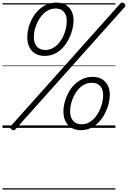

<svg xmlns="http://www.w3.org/2000/svg" viewBox="-20 -1036 1037 1556"><path d="M342 -583Q296 -583 264.5 -602.5Q233 -622 217 -656Q201 -690 201 -734Q201 -771 211 -810Q221 -849 241 -886Q261 -923 290 -952Q319 -981 355.5 -998Q392 -1015 437 -1015Q482 -1015 513 -996.5Q544 -978 560 -945.5Q576 -913 576 -870Q576 -835 566 -795.5Q556 -756 536.5 -718Q517 -680 489 -649.5Q461 -619 424 -601Q387 -583 342 -583ZM347 -631Q380 -631 407 -645.5Q434 -660 455.5 -684.5Q477 -709 491.5 -740Q506 -771 513.5 -803.5Q521 -836 521 -866Q521 -914 497.5 -940.5Q474 -967 430 -967Q398 -967 370.5 -952.5Q343 -938 321.5 -913.5Q300 -889 285 -859Q270 -829 262 -797Q254 -765 254 -736Q254 -687 278.5 -659Q303 -631 347 -631ZM106 11Q98 19 90 19.5Q82 20 73 13Q64 5 63 -2Q62 -9 70 -17L955 -1007Q962 -1015 970 -1015.5Q978 -1016 987 -1008Q996 -1002 996.5 -994Q997 -986 990 -978ZM635 19Q590 19 558.5 -0.5Q527 -20 510.5 -54Q494 -88 494 -132Q494 -169 504.5 -208.5Q515 -248 534.5 -284.5Q554 -321 583 -350Q612 -379 649 -396Q686 -413 731 -413Q776 -413 806.5 -394.5Q837 -376 853.5 -343.5Q870 -311 870 -268Q870 -233 860 -193.5Q850 -154 830.5 -116.5Q811 -79 783 -48.5Q755 -18 718 0.5Q681 19 635 19ZM641 -29Q674 -29 701 -43.5Q728 -58 749.5 -83Q771 -108 785.5 -138.5Q800 -169 808 -201.5Q816 -234 816 -264Q816 -312 792 -338.5Q768 -365 724 -365Q691 -365 664 -351Q637 -337 615 -312.5Q593 -288 578.5 -258Q564 -228 556 -196Q548 -164 548 -134Q548 -86 572 -57.5Q596 -29 641 -29ZM0 490H915V500H0ZM0 -20H915V0H0ZM0 -505H915V-500H0ZM0 -1010H915V-1000H0Z"/></svg>

Font: Playwrite AU VIC Guides
Style: Regular
Weight: 400
Designer: Veronika Burian, José Scaglione
Foundry: TypeTogether
Version: Version 1.003